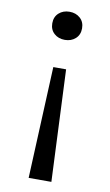

<svg xmlns="http://www.w3.org/2000/svg" viewBox="-80 -544 435 762"><g transform="rotate(10 137.5 -163.0)"><path d="M183.3 175H91.7L111.7 -275H163.3ZM180.4 -404.6Q163.3 -389.2 137.5 -389.2Q111.7 -389.2 94.6 -404.6Q77.5 -420 77.5 -445.8Q77.5 -471.7 94.6 -487.1Q111.7 -502.5 137.5 -502.5Q163.3 -502.5 180.4 -487.1Q197.5 -471.7 197.5 -445.8Q197.5 -420 180.4 -404.6Z"/></g></svg>

Font: Boon
Style: Regular
Weight: 400
Designer: Sungsit Sawaiwan
Foundry: FontUni
Version: Version 3.0